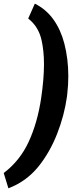

<svg xmlns="http://www.w3.org/2000/svg" viewBox="-70 -804 432 1045"><path d="M294.4 -277.8Q280.3 -176.3 241 -75.9Q201.7 24.4 139.2 102.5Q71.8 185.1 -24.4 220.7L-49.8 137.7Q38.6 70.8 86.2 -32.5Q133.8 -135.7 153.8 -268.6Q169.4 -374 169.4 -453.6Q169.4 -527.3 156.2 -585.4Q139.6 -659.7 83.5 -703.1L119.6 -784.2Q181.2 -753.4 220.7 -698Q260.3 -642.6 279.8 -568.4Q301.8 -484.4 301.8 -389.6Q301.8 -341.8 296.4 -295.9Z"/></svg>

Font: Mardoto Black
Style: Italic
Weight: 900
Italic angle: -12°
Designer: Christian Robertson, Vahan Hovhannisyan
Foundry: Google
Version: Version 1.000